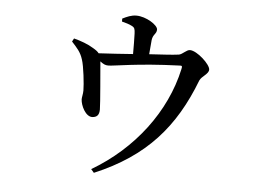

<svg xmlns="http://www.w3.org/2000/svg" viewBox="-48 -643 1096 776"><g transform="rotate(5 500.0 -255.0)"><path d="M419 -550C434 -546 449 -542 460 -536C472 -530 473 -524 474 -506C475 -486 475 -448 475 -423C432 -420 379 -416 336 -414C332 -420 324 -426 312 -433C290 -447 259 -458 232 -465L225 -452C245 -430 262 -413 271 -383C280 -357 288 -284 288 -259C288 -245 284 -231 284 -223C285 -197 306 -154 333 -155C351 -156 361 -165 361 -188C361 -211 349 -346 346 -382C359 -372 367 -368 379 -368C403 -368 495 -387 665 -393C677 -394 678 -392 675 -379C637 -205 517 -45 347 55L359 69C566 -18 677 -147 751 -340C759 -358 787 -369 787 -387C787 -408 732 -459 703 -459C689 -459 675 -440 660 -437C632 -433 585 -431 540 -428L545 -486C548 -510 563 -512 563 -530C563 -548 515 -579 475 -579C455 -579 437 -571 419 -562Z"/></g></svg>

Font: Noto Serif TC Medium
Style: Regular
Weight: 500
Designer: Ryoko NISHIZUKA 西塚涼子 (kana & ideographs); Frank Grießhammer (Latin, Greek & Cyrillic); Wenlong ZHANG 张文龙 (bopomofo); San
Foundry: Adobe
Version: Version 2.001;hotconv 1.1.0;makeotfexe 2.6.0